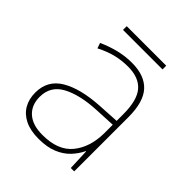

<svg xmlns="http://www.w3.org/2000/svg" viewBox="-183 -752 876 876"><g transform="rotate(45 255.5 -314.0)"><path d="M264 -537Q346 -537 387 -492.5Q428 -448 428 -350V0H406L402 -103H400Q386 -73 361.5 -47Q337 -21 299.5 -5.5Q262 10 208 10Q155 10 119.5 -7.5Q84 -25 66 -56Q48 -87 48 -129Q48 -208 114.5 -247.5Q181 -287 299 -294L402 -300V-343Q402 -433 368 -472.5Q334 -512 264 -512Q224 -512 186.5 -503Q149 -494 106 -472L97 -498Q137 -516 178.5 -526.5Q220 -537 264 -537ZM301 -270Q199 -265 137.5 -232Q76 -199 76 -129Q76 -76 110 -45.5Q144 -15 208 -15Q308 -15 354.5 -72Q401 -129 402 -220V-275ZM384 -638V-614H129V-638Z"/></g></svg>

Font: Noto Sans Khmer Thin
Style: Regular
Weight: 250
Version: Version 2.003